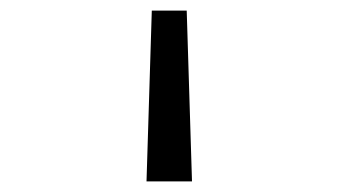

<svg xmlns="http://www.w3.org/2000/svg" viewBox="-20 -141 640 363"><path d="M257 202 267 -121H333L343 202Z"/></svg>

Font: Victor Mono Light
Style: Regular
Weight: 300
Monospace: yes
Designer: Rune Bjørnerås
Version: Version 1.561;gftools[0.9.30]